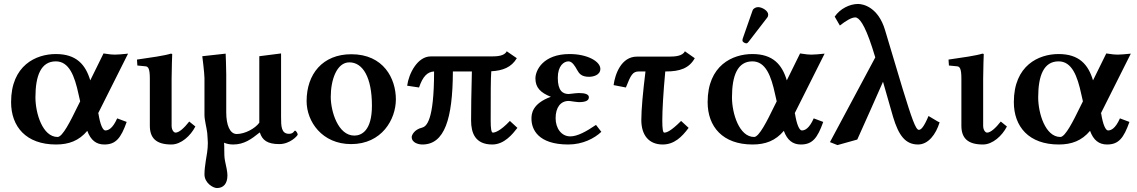

<svg xmlns="http://www.w3.org/2000/svg" viewBox="-20 -718 5744 970"><path d="M262 -445C162 -445 36 -388 36 -202C36 -78 112 12 263 12C328 12 379 -7 421 -57C438 -10 466 12 507 12C565 12 591 -20 620 -102L572 -120C549 -68 527 -59 512 -59C500 -59 486 -87 477 -146L475 -144L627 -447C598 -444 574 -442 560 -442C548 -442 535 -443 503 -448L436 -312C412 -392 366 -445 262 -445ZM385 -206 372 -180C336 -106 296 -26 271 -26C195 -26 159 -146 159 -226C159 -336 187 -408 262 -408C329 -408 357 -335 377 -241Z M737 -321V-83C737 -22 767 12 846 12C895 12 943 -32 967 -79L936 -104C911 -72 885 -48 867 -48C858 -48 847 -61 847 -83V-321C847 -371 850 -444 850 -444C850 -446 845 -447 843 -447C812 -437 742 -427 672 -417L674 -387L715 -383C729 -382 737 -371 737 -321Z M1291 -48H1293C1305 -10 1331 10 1391 10C1446 10 1484 -33 1484 -38C1484 -45 1475 -58 1471 -58C1465 -58 1464 -42 1440 -42C1401 -42 1400 -80 1400 -126V-448L1290 -434V-98C1268 -68 1217 -41 1176 -41C1141 -41 1123 -87 1123 -150V-343C1123 -375 1120 -447 1120 -447L1002 -434C1002 -434 1013 -348 1013 -323V-137C1013 -112 1024 -72 1027 -46C1028 -26 1030 -10 1030 4C1030 40 1024 66 1020 92C1016 118 1013 142 1013 163C1013 206 1056 232 1076 232C1108 232 1129 211 1129 168C1129 151 1123 122 1117 96C1113 77 1113 57 1113 37C1113 26 1113 14 1112 3C1126 9 1142 12 1158 12C1213 12 1250 -15 1291 -48Z M1529 -207C1529 -104 1607 10 1754 10C1909 10 1980 -115 1980 -216C1980 -321 1918 -444 1755 -444C1610 -444 1529 -344 1529 -207ZM1745 -403C1813 -403 1859 -327 1859 -184C1859 -57 1806 -33 1770 -33C1688 -33 1651 -155 1651 -229C1651 -314 1681 -403 1745 -403Z M2463 -433H2156C2089 -433 2045 -346 2037 -285L2097 -276C2116 -332 2139 -355 2173 -357C2173 -106 2134 -79 2112 -73C2073 -64 2060 -35 2060 -26C2060 4 2095 12 2114 12C2226 12 2267 -117 2268 -357H2364C2361 -244 2360 -167 2360 -109C2360 -46 2381 12 2467 12C2528 12 2570 -41 2594 -72L2556 -107C2506 -54 2479 -48 2470 -48C2462 -48 2459 -69 2459 -109C2459 -242 2459 -322 2462 -358C2520 -361 2564 -378 2591 -424L2540 -459C2529 -435 2491 -433 2463 -433Z M2787 -121C2787 -175 2812 -208 2853 -208C2855 -208 2866 -207 2877 -205C2887 -204 2898 -202 2904 -202C2943 -202 2955 -212 2955 -227C2955 -241 2937 -248 2905 -248C2899 -248 2875 -246 2862 -244C2857 -244 2854 -243 2854 -243C2823 -243 2798 -259 2798 -325C2798 -386 2829 -408 2852 -408C2871 -408 2885 -384 2896 -364C2906 -346 2918 -330 2956 -330C2976 -330 3013 -338 3013 -370C3013 -408 2947 -445 2858 -445C2724 -445 2685 -363 2685 -322C2685 -276 2710 -250 2763 -229C2667 -194 2665 -141 2665 -118C2665 -66 2697 12 2851 12C2924 12 2983 -19 3018 -52L2991 -87C2941 -53 2897 -29 2861 -29C2816 -29 2787 -70 2787 -121Z M3198 -432C3118 -432 3087 -342 3080 -288L3142 -276C3167 -339 3176 -357 3208 -357H3241C3228 -252 3220 -164 3220 -112C3220 -33 3260 12 3328 12C3386 12 3425 -26 3459 -72L3421 -107C3368 -54 3347 -48 3336 -48C3329 -48 3326 -67 3326 -109C3326 -162 3331 -250 3341 -357H3345C3414 -357 3462 -373 3490 -424L3440 -459C3429 -435 3391 -432 3362 -432Z M3781 -445C3681 -445 3555 -388 3555 -202C3555 -78 3631 12 3782 12C3847 12 3898 -7 3940 -57C3957 -10 3985 12 4026 12C4084 12 4110 -20 4139 -102L4091 -120C4068 -68 4046 -59 4031 -59C4019 -59 4005 -87 3996 -146L3994 -144L4146 -447C4117 -444 4093 -442 4079 -442C4067 -442 4054 -443 4022 -448L3955 -312C3931 -392 3885 -445 3781 -445ZM3904 -206 3891 -180C3855 -106 3815 -26 3790 -26C3714 -26 3678 -146 3678 -226C3678 -336 3706 -408 3781 -408C3848 -408 3876 -335 3896 -241ZM3810 -682C3799 -682 3786 -676 3782 -665L3732 -522C3731 -519 3731 -514 3731 -513C3731 -506 3743 -499 3751 -499C3755 -499 3759 -503 3762 -507L3856 -629C3860 -634 3861 -639 3861 -644C3861 -664 3830 -682 3810 -682Z M4718 -104 4671 -132C4647 -75 4633 -62 4622 -62C4606 -62 4586 -121 4540 -270L4451 -567C4417 -680 4343 -698 4315 -698C4273 -698 4224 -674 4197 -634L4223 -589C4255 -614 4282 -630 4301 -630C4319 -630 4347 -600 4387 -476C4392 -460 4397 -443 4402 -428L4173 0L4211 15L4311 -13C4355 -110 4398 -208 4441 -305L4492 -127C4520 -34 4554 12 4618 12C4669 12 4708 -38 4727 -100Z M4837 -321V-83C4837 -22 4867 12 4946 12C4995 12 5043 -32 5067 -79L5036 -104C5011 -72 4985 -48 4967 -48C4958 -48 4947 -61 4947 -83V-321C4947 -371 4950 -444 4950 -444C4950 -446 4945 -447 4943 -447C4912 -437 4842 -427 4772 -417L4774 -387L4815 -383C4829 -382 4837 -371 4837 -321Z M5328 -445C5228 -445 5102 -388 5102 -202C5102 -78 5178 12 5329 12C5394 12 5445 -7 5487 -57C5504 -10 5532 12 5573 12C5631 12 5657 -20 5686 -102L5638 -120C5615 -68 5593 -59 5578 -59C5566 -59 5552 -87 5543 -146L5541 -144L5693 -447C5664 -444 5640 -442 5626 -442C5614 -442 5601 -443 5569 -448L5502 -312C5478 -392 5432 -445 5328 -445ZM5451 -206 5438 -180C5402 -106 5362 -26 5337 -26C5261 -26 5225 -146 5225 -226C5225 -336 5253 -408 5328 -408C5395 -408 5423 -335 5443 -241Z"/></svg>

Font: Libertinus Serif Semibold
Style: Regular
Weight: 600
Designer: Philipp H. Poll, Khaled Hosny
Foundry: Caleb Maclennan
Version: Version 7.050;RELEASE